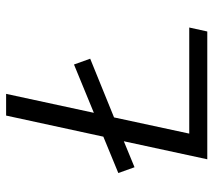

<svg xmlns="http://www.w3.org/2000/svg" viewBox="-55 -643 698 628"><g transform="rotate(-90 294.0 -329.0)"><path d="M171 -59H518L505 0H87L146 -273L61 -238L42 -291L161 -340L230 -658H301L239 -371L397 -436L416 -383L224 -305Z"/></g></svg>

Font: EauTestInfant
Style: Italic
Weight: 400
Italic angle: -12°
Designer: Christian Thalmann (Catharsis Fonts)
Version: Version 0.001;PS 000.001;hotconv 1.0.88;makeotf.lib2.5.64775